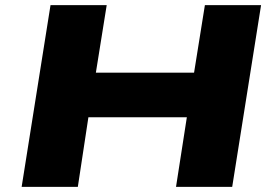

<svg xmlns="http://www.w3.org/2000/svg" viewBox="-20 -725 1066 745"><path d="M64 0 176 -705H394L352 -443H733L775 -705H993L881 0H663L705 -270H323L282 0Z"/></svg>

Font: Nunito Sans 7pt Expanded Black
Style: Italic
Weight: 900
Width: 7
Italic angle: -9°
Designer: Vernon Adams
Foundry: Vernon Adams
Version: Version 3.101;gftools[0.9.27]